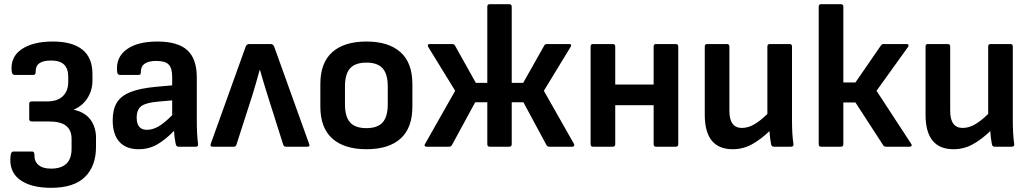

<svg xmlns="http://www.w3.org/2000/svg" viewBox="-20 -703 4937 920"><path d="M225 197Q126 197 73.5 157Q21 117 31 40Q33 23 45 23H134Q145 23 145 39Q144 70 164.5 87.5Q185 105 224 105Q323 105 323 10V-38Q323 -79 297 -100Q271 -121 214 -121H132Q120 -121 120 -133V-206Q120 -217 132 -217H205Q255 -217 281 -242Q307 -267 307 -310V-334Q307 -374 287 -393.5Q267 -413 224 -413Q149 -413 151 -359Q151 -344 140 -344H50Q38 -344 36 -361Q29 -430 83.5 -467Q138 -504 233 -504Q326 -504 374.5 -465.5Q423 -427 423 -348V-316Q423 -271 399.5 -233.5Q376 -196 334 -178V-177Q388 -165 414 -129Q440 -93 440 -43V1Q440 93 387 145Q334 197 225 197Z M644 12Q584 12 552 -23.5Q520 -59 520 -127Q520 -179 540 -211.5Q560 -244 605.5 -262Q651 -280 727 -287L805 -294V-334Q805 -377 788 -394Q771 -411 729 -411Q653 -411 655 -356Q655 -344 644 -344H554Q542 -344 541 -362Q535 -428 586.5 -466Q638 -504 734 -504Q832 -504 877.5 -462.5Q923 -421 923 -332V-124Q923 -91 924.5 -63.5Q926 -36 929 -13Q931 0 918 0H835Q825 0 822 -13Q820 -21 817.5 -39Q815 -57 814 -76Q772 -33 732.5 -10.5Q693 12 644 12ZM635 -139Q635 -81 684 -81Q711 -81 738.5 -96.5Q766 -112 805 -151V-222L737 -216Q679 -211 657 -194.5Q635 -178 635 -139Z M999 0Q985 0 990 -14L1157 -479Q1162 -492 1174 -492H1277Q1289 -492 1294 -479L1461 -14Q1467 0 1453 0H1350Q1340 0 1337 -10L1261 -250Q1252 -280 1243 -308.5Q1234 -337 1226 -367H1224Q1216 -336 1207.5 -308Q1199 -280 1190 -249L1113 -10Q1110 0 1100 0Z M1736 12Q1630 12 1572.5 -39Q1515 -90 1515 -192V-300Q1515 -402 1572 -453Q1629 -504 1736 -504Q1842 -504 1899 -453Q1956 -402 1956 -300V-192Q1956 -90 1899.5 -39Q1843 12 1736 12ZM1736 -89Q1789 -89 1813.5 -116.5Q1838 -144 1838 -203V-289Q1838 -348 1813.5 -375.5Q1789 -403 1736 -403Q1682 -403 1657.5 -375.5Q1633 -348 1633 -289V-203Q1633 -144 1657.5 -116.5Q1682 -89 1736 -89Z M2024 0Q2017 0 2015 -4.5Q2013 -9 2017 -14L2161 -268L2032 -478Q2029 -484 2030.5 -488Q2032 -492 2039 -492H2146Q2156 -492 2160 -485L2260 -306H2315V-671Q2315 -683 2327 -683H2420Q2432 -683 2432 -671V-306H2487L2588 -485Q2591 -492 2602 -492H2707Q2715 -492 2716.5 -488Q2718 -484 2714 -478L2586 -268L2730 -14Q2733 -9 2731 -4.5Q2729 0 2722 0H2613Q2603 0 2599 -7L2488 -213H2432V-12Q2432 0 2420 0H2327Q2315 0 2315 -12V-213H2257L2145 -7Q2141 0 2131 0Z M2821 0Q2810 0 2810 -12V-480Q2810 -492 2821 -492H2916Q2928 -492 2928 -480V-298H3112V-480Q3112 -492 3123 -492H3218Q3230 -492 3230 -480V-12Q3230 0 3218 0H3123Q3112 0 3112 -12V-199H2928V-12Q2928 0 2916 0Z M3491 12Q3357 12 3357 -153V-480Q3357 -492 3368 -492H3463Q3475 -492 3475 -480V-172Q3475 -90 3535 -90Q3564 -90 3593 -106.5Q3622 -123 3657 -157V-480Q3657 -492 3669 -492H3764Q3775 -492 3775 -480V-125Q3775 -96 3776.5 -67.5Q3778 -39 3782 -12Q3783 0 3770 0H3689Q3677 0 3675 -11Q3669 -42 3667 -75Q3627 -36 3584 -12Q3541 12 3491 12Z M4346 -14Q4350 -9 4348 -4.5Q4346 0 4339 0H4226Q4216 0 4212 -7L4079 -212H4021V-12Q4021 0 4009 0H3914Q3903 0 3903 -12V-671Q3903 -683 3914 -683H4009Q4021 -683 4021 -671V-308H4079L4201 -485Q4206 -492 4215 -492H4324Q4331 -492 4333 -488Q4335 -484 4331 -478L4180 -268Z M4549 12Q4415 12 4415 -153V-480Q4415 -492 4426 -492H4521Q4533 -492 4533 -480V-172Q4533 -90 4593 -90Q4622 -90 4651 -106.5Q4680 -123 4715 -157V-480Q4715 -492 4727 -492H4822Q4833 -492 4833 -480V-125Q4833 -96 4834.5 -67.5Q4836 -39 4840 -12Q4841 0 4828 0H4747Q4735 0 4733 -11Q4727 -42 4725 -75Q4685 -36 4642 -12Q4599 12 4549 12Z"/></svg>

Font: Sofia Sans
Style: Bold
Weight: 700
Designer: Botio Nikoltchev, Ani Petrova
Foundry: lettersoup
Version: Version 4.100; ttfautohint (v1.8.4.7-5d5b)